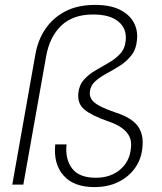

<svg xmlns="http://www.w3.org/2000/svg" viewBox="-20 -752 661 782"><path d="M364 10Q280 10 238.5 -37.5Q197 -85 205 -164H251Q245 -103 274 -65.5Q303 -28 370 -28Q430 -28 469 -61Q508 -94 513 -147Q517 -174 508 -194Q499 -214 477.5 -230Q456 -246 420 -258Q352 -282 323.5 -306Q295 -330 299 -372Q302 -405 321.5 -427Q341 -449 368.5 -465Q396 -481 423 -496.5Q450 -512 469.5 -533Q489 -554 492 -587Q497 -635 462.5 -664Q428 -693 359 -693Q277 -693 229.5 -647.5Q182 -602 168 -523L75 0H30L124 -530Q134 -588 164.5 -633.5Q195 -679 245.5 -705.5Q296 -732 367 -732Q429 -732 468 -712.5Q507 -693 524.5 -661Q542 -629 538 -591Q535 -552 515.5 -527Q496 -502 468.5 -484.5Q441 -467 414 -452.5Q387 -438 368 -421Q349 -404 346 -379Q344 -362 352.5 -348Q361 -334 385 -321Q409 -308 453 -293Q517 -272 541.5 -238Q566 -204 560 -151Q556 -105 530.5 -68.5Q505 -32 462.5 -11Q420 10 364 10Z"/></svg>

Font: DM Sans 20pt ExtraLight
Style: Italic
Weight: 250
Italic angle: -10°
Version: Version 4.004;gftools[0.9.30]